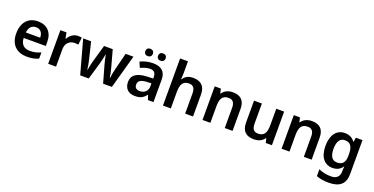

<svg xmlns="http://www.w3.org/2000/svg" viewBox="-27 -1716 5670 2911"><g transform="rotate(20 2807.5 -260.0)"><path d="M301 -552C151 -552 50 -452 50 -267C50 -82 162 10 321 10C402 10 454 -2 508 -27V-127C450 -101 400 -88 332 -88C236 -88 183 -144 180 -241H537V-306C537 -461 447 -552 301 -552ZM303 -458C378 -458 413 -405 414 -330H183C190 -413 234 -458 303 -458Z M945 -552C874 -552 817 -505 785 -448H779L761 -542H663V0H790V-281C790 -386 862 -434 932 -434C956 -434 977 -431 993 -428L1006 -546C990 -550 965 -552 945 -552Z M1470 -280 1549 -1H1691L1841 -543H1715L1650 -285C1636 -231 1622 -158 1618 -117H1614C1609 -161 1593 -227 1582 -270L1507 -543H1367L1289 -271C1278 -237 1262 -157 1256 -117H1252C1248 -161 1234 -231 1221 -285L1158 -543H1030L1179 -1H1317L1398 -277C1414 -333 1428 -401 1433 -431H1436C1441 -401 1455 -333 1470 -280Z M1982 -684C1982 -644 2008 -625 2042 -625C2075 -625 2103 -644 2103 -684C2103 -726 2075 -744 2042 -744C2008 -744 1982 -726 1982 -684ZM2187 -684C2187 -644 2214 -625 2248 -625C2280 -625 2309 -644 2309 -684C2309 -726 2280 -744 2248 -744C2214 -744 2187 -726 2187 -684ZM2158 -552C2077 -552 2006 -532 1952 -504L1990 -416C2038 -438 2090 -457 2142 -457C2201 -457 2236 -431 2236 -357V-334L2145 -331C1977 -325 1894 -268 1894 -157C1894 -43 1966 10 2063 10C2154 10 2197 -16 2244 -75H2248L2272 0H2362V-364C2362 -490 2292 -552 2158 -552ZM2170 -254 2236 -256V-210C2236 -128 2179 -85 2106 -85C2058 -85 2024 -109 2024 -160C2024 -218 2061 -249 2170 -254Z M2642 -581V-760H2515V0H2642V-264C2642 -383 2673 -450 2774 -450C2842 -450 2873 -408 2873 -327V0H3000V-353C3000 -492 2926 -552 2804 -552C2736 -552 2678 -527 2643 -471H2636C2639 -495 2642 -533 2642 -581Z M3444 -552C3372 -552 3310 -524 3275 -469H3269L3252 -542H3153V0H3280V-264C3280 -384 3311 -450 3412 -450C3481 -450 3512 -408 3512 -327V0H3638V-353C3638 -493 3567 -552 3444 -552Z M4273 -542H4146V-278C4146 -158 4114 -93 4013 -93C3945 -93 3914 -133 3914 -214V-542H3787V-188C3787 -50 3860 10 3981 10C4050 10 4115 -14 4150 -70H4156L4174 0H4273Z M4720 -552C4648 -552 4586 -524 4551 -469H4545L4528 -542H4429V0H4556V-264C4556 -384 4587 -450 4688 -450C4757 -450 4788 -408 4788 -327V0H4914V-353C4914 -493 4843 -552 4720 -552Z M5252 -552C5121 -552 5039 -448 5039 -270C5039 -91 5120 10 5251 10C5325 10 5377 -20 5410 -71H5414C5412 -53 5410 -20 5410 -3V13C5410 92 5361 138 5275 138C5194 138 5131 123 5074 96V207C5130 230 5194 240 5276 240C5454 240 5537 160 5537 6V-542H5431L5418 -473H5413C5378 -523 5325 -552 5252 -552ZM5287 -450C5379 -450 5417 -395 5417 -272V-250C5417 -140 5380 -91 5289 -91C5209 -91 5169 -150 5169 -269C5169 -386 5211 -450 5287 -450Z"/></g></svg>

Font: Noto Sans Georgian SemiBold
Style: Regular
Weight: 600
Designer: Monotype Design Team, Akaki Razmadze
Foundry: Google LLC
Version: Version 2.005